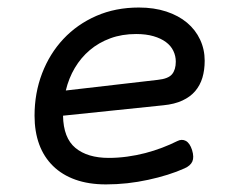

<svg xmlns="http://www.w3.org/2000/svg" viewBox="-20 -482 640 513"><path d="M473.1 -32.2Q452.6 -22.9 427.7 -15.1Q402.8 -7.3 375.7 -1.5Q348.6 4.4 320.1 7.6Q291.5 10.7 263.2 10.7Q216.8 10.7 181.4 -2Q146 -14.6 121.6 -38.6Q97.2 -62.5 84.7 -96.4Q72.3 -130.4 72.3 -172.9Q72.3 -233.4 92.5 -286.1Q112.8 -338.9 149.4 -377.9Q186 -417 237.3 -439.5Q288.6 -461.9 351.1 -461.9Q391.6 -461.9 424.3 -451.2Q457 -440.4 479.7 -421.4Q502.4 -402.3 514.6 -376.2Q526.9 -350.1 526.9 -319.8Q526.9 -294.9 520.8 -274.4Q514.6 -253.9 501.5 -238.5Q488.3 -223.1 467.3 -213.4Q446.3 -203.6 416.5 -200.7L148.4 -172.9Q149.4 -113.3 181.6 -86.7Q213.9 -60.1 270.5 -60.1Q294.9 -60.1 319.8 -63.5Q344.7 -66.9 368.2 -73Q391.6 -79.1 413.3 -87.4Q435.1 -95.7 453.6 -105Q465.8 -111.3 476.6 -105.5Q487.3 -99.6 493.2 -81.1Q499 -62 493.9 -50.5Q488.8 -39.1 473.1 -32.2ZM343.8 -391.1Q305.7 -391.1 274.7 -379.6Q243.7 -368.2 220 -348.1Q196.3 -328.1 179.9 -300.5Q163.6 -272.9 155.8 -240.2L401.4 -268.6Q429.7 -271.5 439.7 -283.7Q449.7 -295.9 449.7 -317.4Q449.7 -332.5 443.1 -346.2Q436.5 -359.9 423.3 -369.6Q410.2 -379.4 390.1 -385.3Q370.1 -391.1 343.8 -391.1Z"/></svg>

Font: Courier Prime
Style: Italic
Weight: 400
Monospace: yes
Designer: Alan Dague-Greene
Foundry: Quote-Unquote Apps
Version: Version 1.202